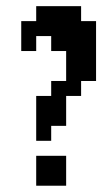

<svg xmlns="http://www.w3.org/2000/svg" viewBox="-20 -591 326 611"><path d="M142.9 -47.6H190.5V0H142.9ZM142.9 -95.2H190.5V-47.6H142.9ZM95.2 -95.2H142.9V-47.6H95.2ZM95.2 -47.6H142.9V0H95.2ZM95.2 -238.1H142.9V-190.5H95.2ZM142.9 -285.7H190.5V-238.1H142.9ZM142.9 -571.4H190.5V-523.8H142.9ZM95.2 -571.4H142.9V-523.8H95.2ZM95.2 -523.8H142.9V-476.2H95.2ZM47.6 -523.8H95.2V-476.2H47.6ZM190.5 -523.8H238.1V-476.2H190.5ZM190.5 -476.2H238.1V-428.6H190.5ZM238.1 -428.6H285.7V-381H238.1ZM238.1 -381H285.7V-333.3H238.1ZM190.5 -428.6H238.1V-381H190.5ZM190.5 -333.3H238.1V-285.7H190.5ZM238.1 -476.2H285.7V-428.6H238.1ZM190.5 -571.4H238.1V-523.8H190.5ZM238.1 -523.8H285.7V-476.2H238.1ZM190.5 -381H238.1V-333.3H190.5ZM95.2 -285.7H142.9V-238.1H95.2ZM142.9 -333.3H190.5V-285.7H142.9ZM142.9 -523.8H190.5V-476.2H142.9ZM47.6 -476.2H95.2V-428.6H47.6ZM142.9 -476.2H190.5V-428.6H142.9ZM95.2 -190.5H142.9V-142.9H95.2ZM142.9 -238.1H190.5V-190.5H142.9Z"/></svg>

Font: Jacquard 12
Style: Regular
Weight: 400
Designer: Sarah Cadigan-Fried
Version: Version 1.000; ttfautohint (v1.8.4.7-5d5b)